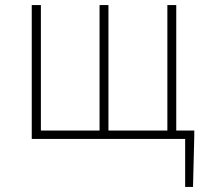

<svg xmlns="http://www.w3.org/2000/svg" viewBox="-20 -547 813 756"><path d="M745 -33V-13L740 189H709V0H105V-527H141V-33H372V-527H407V-33H639V-527H674V-33Z"/></svg>

Font: SpoqaHanSansJP-Thin
Style: Regular
Weight: 250
Designer: [Source Han Sans]
Ryoko NISHIZUKA  (kana & ideographs); Paul D. Hunt (Latin, Greek & Cyrillic); Wenlong ZHANG  (bopomofo
Foundry: Spoqa (http://bi.spoqa.com)
Version: Version 1.002.20150607